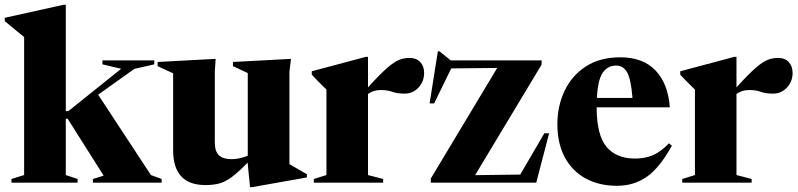

<svg xmlns="http://www.w3.org/2000/svg" viewBox="-30 -765 3341 804"><path d="M245.5 -32 295 -15.5V0H18V-15.5L71 -32V-610Q61 -618 40 -635.2Q19 -652.5 -10 -676.5V-690.5L236 -745H245.5V-299.5H256L477.5 -477L399 -495.5V-512H616V-495.5L532.5 -476.5L381 -368.5L602 -32L647 -15.5V0H359V-15.5L404 -29.5L253.5 -267.5H245.5Z M869.5 -169Q869.5 -131 886.8 -114.8Q904 -98.5 940 -98.5Q972.5 -98.5 1007.5 -113V-459L945.5 -488V-505.5L1188.5 -518.5L1182 -464.5V-77.5Q1191 -72 1215 -58.5Q1239 -45 1255 -35.5V-22L1027 18.5H1017L1007.5 -78V-84.5Q967.5 -43.5 940 -23.2Q912.5 -3 887.5 3.5Q862.5 10 830.5 10Q695 10 695 -136V-458L630 -488V-505.5L873 -518.5L869.5 -465.5Z M1685 -522.5Q1713.5 -522.5 1729.8 -505.2Q1746 -488 1746 -459.5Q1746 -423.5 1722.2 -398.2Q1698.5 -373 1665 -373Q1632.5 -373 1612.8 -380.5Q1593 -388 1564 -388Q1533.5 -388 1511 -371.5V-32L1574.5 -15.5V0H1284V-15.5L1337 -32V-390Q1327 -400 1315 -411.5Q1303 -423 1275.5 -452.5V-466.5L1502 -527H1511V-399Q1560.5 -454 1590.8 -480.2Q1621 -506.5 1642 -514.5Q1663 -522.5 1685 -522.5Z M1774 0V-17.5L2052 -480.5L1859.5 -478.5L1788 -332H1769L1803.5 -550H1810.5L1857.5 -512H2238V-494.5L1959.5 -31.5L2148.5 -34L2249.5 -207H2269.5L2215.5 0Z M2567.5 -525Q2662.5 -525 2715 -470Q2767.5 -415 2775 -315.5H2468.5Q2468.5 -200 2509.5 -150.5Q2550.5 -101 2630 -101Q2670.5 -101 2704 -115.2Q2737.5 -129.5 2771.5 -165L2783.5 -154.5Q2731 -60.5 2677.2 -23.8Q2623.5 13 2553.5 13Q2479 13 2422.8 -17.5Q2366.5 -48 2335.2 -106Q2304 -164 2304 -245.5Q2304 -320.5 2334 -384.2Q2364 -448 2422.8 -486.5Q2481.5 -525 2567.5 -525ZM2550.5 -490.5Q2515 -490.5 2494.2 -461Q2473.5 -431.5 2469.5 -355H2618.5Q2612.5 -432 2596.5 -461.2Q2580.5 -490.5 2550.5 -490.5Z M3228 -522.5Q3256.5 -522.5 3272.8 -505.2Q3289 -488 3289 -459.5Q3289 -423.5 3265.2 -398.2Q3241.5 -373 3208 -373Q3175.5 -373 3155.8 -380.5Q3136 -388 3107 -388Q3076.5 -388 3054 -371.5V-32L3117.5 -15.5V0H2827V-15.5L2880 -32V-390Q2870 -400 2858 -411.5Q2846 -423 2818.5 -452.5V-466.5L3045 -527H3054V-399Q3103.5 -454 3133.8 -480.2Q3164 -506.5 3185 -514.5Q3206 -522.5 3228 -522.5Z"/></svg>

Font: Newsreader 72pt
Style: Bold
Weight: 700
Designer: Hugues Gentile
Foundry: Production Type
Version: Version 1.003; ttfautohint (v1.8.3)